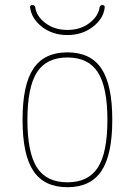

<svg xmlns="http://www.w3.org/2000/svg" viewBox="-20 -740 540 769"><path d="M372.1 -450.2Q334 -509.8 250 -509.8Q166 -509.8 127.9 -450.2Q89.8 -390.6 89.8 -259.8Q89.8 -128.9 127.9 -69.3Q166 -9.8 250 -9.8Q334 -9.8 372.1 -69.3Q410.2 -128.9 410.2 -259.8Q410.2 -390.6 372.1 -450.2ZM386.2 -55.2Q342.8 9.8 250 9.8Q157.2 9.8 113.8 -55.2Q70.3 -120.1 70.3 -260.3Q70.3 -400.4 113.8 -465.3Q157.2 -530.3 250 -530.3Q342.8 -530.3 386.2 -465.3Q429.7 -400.4 429.7 -260.3Q429.7 -120.1 386.2 -55.2ZM250 -599.6Q190.4 -599.6 148.4 -632.3Q106.4 -665 100.6 -710Q98.6 -719.7 110.4 -719.7Q119.1 -719.7 121.1 -710.9Q126 -674.8 162.1 -647.5Q198.2 -620.1 250 -620.1Q301.8 -620.1 337.9 -647.5Q374 -674.8 378.9 -710.9Q380.9 -719.7 389.6 -719.7Q400.4 -719.7 399.4 -710Q394.5 -665 351.6 -632.3Q308.6 -599.6 250 -599.6Z"/></svg>

Font: Rounded-X Mgen+ 1mn thin
Style: Regular
Weight: 100
Designer: [Source Han Sans]
Ryoko NISHIZUKA  (kana & ideographs); Paul D. Hunt (Latin, Greek & Cyrillic); Wenlong ZHANG  (bopomofo
Version: Version 1.059.20150602